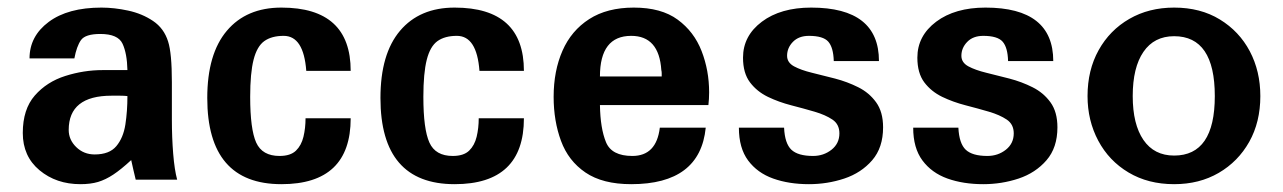

<svg xmlns="http://www.w3.org/2000/svg" viewBox="-20 -466 3329 498"><path d="M310.5 -216.8Q310.5 -177.7 305.2 -143.1Q299.8 -108.4 281.7 -86.9Q263.7 -65.4 225.6 -65.4Q197.3 -65.4 177.7 -84.5Q158.2 -103.5 158.2 -128.9Q158.2 -217.8 269.5 -217.8Q281.2 -217.8 291.5 -217.8Q301.8 -217.8 310.5 -216.8ZM439.5 0Q432.6 -25.4 429.2 -67.4Q425.8 -109.4 425.8 -156.2V-252.9Q425.8 -328.1 416 -358.4Q405.3 -392.6 377 -411.6Q348.6 -430.7 312.5 -438.5Q276.4 -446.3 243.2 -446.3Q156.2 -446.3 106.4 -409.2Q56.6 -372.1 56.6 -314.5H172.9Q178.7 -345.7 189.9 -361.8Q201.2 -377.9 240.2 -377.9Q286.1 -377.9 297.9 -352.5Q309.6 -327.1 310.5 -284.2H246.1Q197.3 -284.2 149.4 -269Q101.6 -253.9 70.3 -218.3Q39.1 -182.6 39.1 -121.1Q39.1 -60.5 82.5 -24.4Q126 11.7 188.5 11.7Q214.8 11.7 234.4 5.9Q253.9 0 273.9 -13.2Q293.9 -26.4 320.3 -50.8Q322.3 -41 326.2 -24.4Q330.1 -7.8 332 0Z M710 11.7Q517.6 11.7 517.6 -211.9Q517.6 -326.2 568.4 -386.2Q619.1 -446.3 710 -446.3Q889.6 -446.3 889.6 -282.2Q861.3 -282.2 832 -282.2Q802.7 -282.2 774.4 -282.2Q767.6 -373 715.8 -373Q684.6 -373 665.5 -359.4Q646.5 -345.7 637.7 -311Q628.9 -276.4 628.9 -214.8Q628.9 -130.9 644.5 -96.2Q660.2 -61.5 705.1 -61.5Q733.4 -61.5 747.6 -75.2Q761.7 -88.9 767.1 -111.3Q772.5 -133.8 772.5 -159.2Q801.8 -159.2 831.1 -159.2Q860.4 -159.2 889.6 -159.2Q889.6 11.7 710 11.7Z M1159.2 11.7Q966.8 11.7 966.8 -211.9Q966.8 -326.2 1017.6 -386.2Q1068.4 -446.3 1159.2 -446.3Q1338.9 -446.3 1338.9 -282.2Q1310.5 -282.2 1281.2 -282.2Q1252 -282.2 1223.6 -282.2Q1216.8 -373 1165 -373Q1133.8 -373 1114.7 -359.4Q1095.7 -345.7 1086.9 -311Q1078.1 -276.4 1078.1 -214.8Q1078.1 -130.9 1093.8 -96.2Q1109.4 -61.5 1154.3 -61.5Q1182.6 -61.5 1196.8 -75.2Q1210.9 -88.9 1216.3 -111.3Q1221.7 -133.8 1221.7 -159.2Q1251 -159.2 1280.3 -159.2Q1309.6 -159.2 1338.9 -159.2Q1338.9 11.7 1159.2 11.7Z M1696.3 -267.6H1536.1Q1536.1 -373 1617.2 -373Q1689.5 -373 1695.3 -284.2Q1696.3 -280.3 1696.3 -276.4Q1696.3 -272.5 1696.3 -267.6ZM1810.5 -134.8H1691.4Q1682.6 -61.5 1620.1 -61.5Q1566.4 -61.5 1551.8 -97.2Q1537.1 -132.8 1536.1 -193.4H1817.4Q1818.4 -201.2 1818.8 -209.5Q1819.3 -217.8 1819.3 -226.6Q1819.3 -283.2 1799.8 -333.5Q1780.3 -383.8 1737.8 -415Q1695.3 -446.3 1624 -446.3Q1554.7 -446.3 1508.3 -416.5Q1461.9 -386.7 1439 -334.5Q1416 -282.2 1416 -214.8Q1416 -152.3 1435.1 -100.6Q1454.1 -48.8 1498.5 -18.6Q1543 11.7 1617.2 11.7Q1795.9 11.7 1810.5 -134.8Z M2270.5 -135.7Q2270.5 -175.8 2252.4 -200.7Q2234.4 -225.6 2206.1 -239.7Q2177.7 -253.9 2146 -262.2Q2114.3 -270.5 2085.9 -277.3Q2057.6 -284.2 2039.6 -293.9Q2021.5 -303.7 2021.5 -321.3Q2021.5 -341.8 2036.6 -357.4Q2051.8 -373 2078.1 -373Q2115.2 -373 2128.4 -357.9Q2141.6 -342.8 2142.6 -307.6H2259.8Q2259.8 -446.3 2084 -446.3Q2004.9 -446.3 1956.1 -409.7Q1907.2 -373 1907.2 -316.4Q1907.2 -276.4 1925.3 -252.4Q1943.4 -228.5 1971.7 -214.8Q2000 -201.2 2032.2 -192.9Q2064.5 -184.6 2092.8 -176.3Q2121.1 -168 2139.2 -155.8Q2157.2 -143.6 2157.2 -120.1Q2157.2 -93.8 2136.7 -77.6Q2116.2 -61.5 2088.9 -61.5Q2049.8 -61.5 2032.7 -77.6Q2015.6 -93.8 2013.7 -134.8H1896.5Q1896.5 -82 1920.4 -49.8Q1944.3 -17.6 1985.4 -2.9Q2026.4 11.7 2078.1 11.7Q2126 11.7 2169.9 -2.9Q2213.9 -17.6 2242.2 -50.3Q2270.5 -83 2270.5 -135.7Z M2722.7 -135.7Q2722.7 -175.8 2704.6 -200.7Q2686.5 -225.6 2658.2 -239.7Q2629.9 -253.9 2598.1 -262.2Q2566.4 -270.5 2538.1 -277.3Q2509.8 -284.2 2491.7 -293.9Q2473.6 -303.7 2473.6 -321.3Q2473.6 -341.8 2488.8 -357.4Q2503.9 -373 2530.3 -373Q2567.4 -373 2580.6 -357.9Q2593.8 -342.8 2594.7 -307.6H2711.9Q2711.9 -446.3 2536.1 -446.3Q2457 -446.3 2408.2 -409.7Q2359.4 -373 2359.4 -316.4Q2359.4 -276.4 2377.4 -252.4Q2395.5 -228.5 2423.8 -214.8Q2452.1 -201.2 2484.4 -192.9Q2516.6 -184.6 2544.9 -176.3Q2573.2 -168 2591.3 -155.8Q2609.4 -143.6 2609.4 -120.1Q2609.4 -93.8 2588.9 -77.6Q2568.4 -61.5 2541 -61.5Q2502 -61.5 2484.9 -77.6Q2467.8 -93.8 2465.8 -134.8H2348.6Q2348.6 -82 2372.6 -49.8Q2396.5 -17.6 2437.5 -2.9Q2478.5 11.7 2530.3 11.7Q2578.1 11.7 2622.1 -2.9Q2666 -17.6 2694.3 -50.3Q2722.7 -83 2722.7 -135.7Z M3130.9 -216.8Q3130.9 -62.5 3025.4 -62.5Q2973.6 -62.5 2945.8 -103Q2918 -143.6 2918 -216.8Q2918 -291 2945.8 -331.5Q2973.6 -372.1 3025.4 -372.1Q3130.9 -372.1 3130.9 -216.8ZM3249 -216.8Q3249 -281.2 3221.7 -333Q3194.3 -384.8 3144 -415.5Q3093.8 -446.3 3025.4 -446.3Q2960 -446.3 2909.2 -417Q2858.4 -387.7 2829.6 -335.9Q2800.8 -284.2 2800.8 -216.8Q2800.8 -153.3 2828.6 -101.1Q2856.4 -48.8 2907.2 -18.6Q2958 11.7 3025.4 11.7Q3090.8 11.7 3141.1 -17.6Q3191.4 -46.9 3220.2 -98.1Q3249 -149.4 3249 -216.8Z"/></svg>

Font: Namkio Khamti Book
Style: Bold
Weight: 800
Designer: Debbi Hosken
Foundry: SIL International
Version: Version 3.917